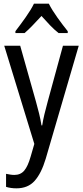

<svg xmlns="http://www.w3.org/2000/svg" viewBox="-20 -786 452 1046"><path d="M3 -537H90L176 -232Q185 -200 193 -167.5Q201 -135 206 -103H210Q214 -130 222 -163.5Q230 -197 240 -233L323 -537H409L229 79Q205 159 168.5 199.5Q132 240 70 240Q54 240 40 238Q26 236 13 232V161Q23 163 35 165Q47 167 58 167Q92 167 112 143.5Q132 120 147 67L167 -2ZM246 -766Q263 -732 293 -690Q323 -648 349 -616V-606H299Q276 -624 253 -648Q230 -672 206 -699Q181 -672 157.5 -647.5Q134 -623 114 -606H64V-616Q91 -651 120 -692Q149 -733 165 -766Z"/></svg>

Font: Noto Sans Devanagari Condensed
Style: Regular
Weight: 400
Width: 3
Designer: Jelle Bosma - Monotype Design Team
Foundry: Monotype Imaging Inc.
Version: Version 2.004; ttfautohint (v1.8.4.7-5d5b)